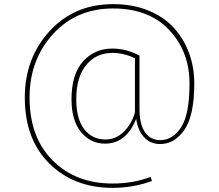

<svg xmlns="http://www.w3.org/2000/svg" viewBox="-20 -712 1060 929"><path d="M527 -692Q622 -692 698 -661Q774 -630 822 -576.5Q870 -523 895 -454.5Q920 -386 920 -309Q920 -152 872 -83.5Q824 -15 755 -15Q708 -15 677.5 -47.5Q647 -80 639 -137Q591 -17 488 -17Q418 -17 372 -73Q326 -129 326 -232Q326 -353 382 -415Q438 -477 523 -477Q591 -477 655 -443V-184Q655 -111 681.5 -72.5Q708 -34 755 -34Q816 -34 856.5 -96.5Q897 -159 897 -308Q897 -462 799 -566.5Q701 -671 527 -671Q349 -671 236 -546.5Q123 -422 123 -240Q123 -48 234.5 64Q346 176 525 176Q624 176 709 144L715 164Q623 197 525 197Q338 197 219 79.5Q100 -38 100 -240Q100 -430 219.5 -561Q339 -692 527 -692ZM490 -37Q540 -37 578 -73.5Q616 -110 633 -168V-430Q579 -456 524 -456Q445 -456 397 -397.5Q349 -339 349 -232Q349 -137 387.5 -87Q426 -37 490 -37Z"/></svg>

Font: FiraGO Thin
Style: Regular
Weight: 100
Designer: bBox Type
Foundry: bBox Type GmbH
Version: Version 1.001;PS 001.001;hotconv 1.0.88;makeotf.lib2.5.64775